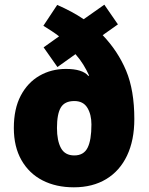

<svg xmlns="http://www.w3.org/2000/svg" viewBox="-20 -789 635 819"><path d="M224 -768Q256 -754 284 -739Q312 -724 337 -707L425 -769L483 -685L418 -639Q483 -571 518 -487.5Q553 -404 553 -281Q553 -191 522 -125.5Q491 -60 433 -25Q375 10 295 10Q219 10 161.5 -19.5Q104 -49 71.5 -106Q39 -163 39 -243Q39 -325 68.5 -381Q98 -437 148.5 -466Q199 -495 261 -495Q332 -495 357 -465L360 -467Q349 -491 335.5 -513Q322 -535 302 -558L225 -503L166 -587L232 -634Q218 -645 200.5 -656.5Q183 -668 165 -679ZM297 -358Q256 -358 239.5 -330.5Q223 -303 223 -243Q223 -189 240 -157.5Q257 -126 297 -126Q337 -126 353.5 -158.5Q370 -191 370 -258Q370 -301 352.5 -329.5Q335 -358 297 -358Z"/></svg>

Font: Noto Sans SemiCondensed Black
Style: Regular
Weight: 900
Width: 4
Designer: Monotype Design Team
Foundry: Monotype Imaging Inc.
Version: Version 2.013; ttfautohint (v1.8.4.7-5d5b)